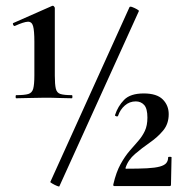

<svg xmlns="http://www.w3.org/2000/svg" viewBox="-20 -655 652 676"><path d="M37 -309Q35 -309 35 -314.5Q35 -320 37 -320Q66 -320 79.5 -324Q93 -328 97 -343Q101 -358 101 -389V-508Q101 -547 96.5 -563Q92 -579 78 -578.5Q64 -578 33 -564Q29 -562 26.5 -567.5Q24 -573 27 -574L163 -634Q167 -636 170 -632.5Q173 -629 173 -627V-389Q173 -358 176.5 -343Q180 -328 193 -324Q206 -320 233 -320Q235 -320 235 -314.5Q235 -309 233 -309Q213 -309 189 -310Q165 -311 138 -311Q110 -311 83.5 -310Q57 -309 37 -309ZM189 1Q189 3 180.5 -0.5Q172 -4 164.5 -8.5Q157 -13 157 -14L436 -630Q438 -633 446 -630Q454 -627 462 -622.5Q470 -618 469 -616ZM379 -6Q389 -49 404.5 -77Q420 -105 436.5 -124Q453 -143 467 -159Q481 -175 490 -194Q499 -213 499 -241Q499 -273 487.5 -285.5Q476 -298 458 -298Q436 -298 419.5 -283.5Q403 -269 396 -248Q395 -244 389.5 -245.5Q384 -247 385 -250Q395 -281 417 -303.5Q439 -326 486 -326Q532 -326 553 -305Q574 -284 574 -253Q574 -219 554.5 -195.5Q535 -172 507.5 -153Q480 -134 455.5 -113Q431 -92 422 -64Q421 -61 424 -61Q469 -61 497.5 -62.5Q526 -64 542.5 -68.5Q559 -73 565.5 -81Q572 -89 572 -101Q572 -103 578 -103Q584 -103 584 -101L582 -5Q582 0 578 0Q537 0 483 0Q429 0 382 0Q378 0 379 -6Z"/></svg>

Font: Cormorant Light
Style: Bold
Weight: 700
Version: Version 4.000